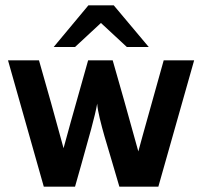

<svg xmlns="http://www.w3.org/2000/svg" viewBox="-20 -698 768 719"><path d="M181 -522 311 -678H406L537 -522H455L358 -612L261 -522ZM10 -472H126Q171 -316 218 -143Q226 -175 310 -472H402Q440 -341 498 -131L515 -193L593 -472H707L573 1H427Q416 -38 398.5 -96Q381 -154 371.5 -187Q362 -220 353.5 -255Q345 -290 344 -310Q338 -276 321.5 -215Q305 -154 284.5 -82Q264 -10 261 1H144Z"/></svg>

Font: Coval
Style: Bold
Weight: 700
Foundry: Context Ltd
Version: Version 001.000